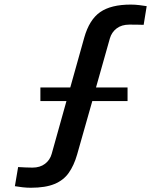

<svg xmlns="http://www.w3.org/2000/svg" viewBox="-20 -830 722 858"><path d="M118 9Q99 9 80.2 6.8Q61.5 4.5 46.5 2L61 -83.5Q74 -82.5 93.8 -81.8Q113.5 -81 125 -81Q159 -81 181.2 -98Q203.5 -115 211 -142.5L277 -378.5H160.5V-439H294L356.5 -662Q379 -742 427.5 -775.8Q476 -809.5 564 -809.5Q583 -809.5 602 -807.2Q621 -805 635.5 -802.5L622 -719Q607 -719.5 591 -719.8Q575 -720 558 -720Q523.5 -720 501.2 -703Q479 -686 471 -658.5L409 -439H550V-378.5H392.5L324.5 -139Q310.5 -90.5 287.2 -57.5Q264 -24.5 223.5 -7.8Q183 9 118 9Z"/></svg>

Font: Big Shoulders Text Thin
Style: Bold
Weight: 700
Version: Version 2.002